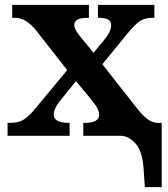

<svg xmlns="http://www.w3.org/2000/svg" viewBox="-20 -556 686 786"><path d="M568 137Q563 62 534.5 31Q506 0 474 0H321V-53H326Q386 -53 386 -86Q386 -97 379.5 -111Q373 -125 348 -155L291 -224L221 -137Q212 -125 206 -112.5Q200 -100 200 -87Q200 -71 214.5 -62Q229 -53 262 -53H265V0H11V-53H20Q56 -53 77.5 -66.5Q99 -80 129 -117L255 -269L129 -430Q87 -483 43 -483H30V-536H344V-483H341Q307 -483 295.5 -474.5Q284 -466 284 -454Q284 -437 307 -408L363 -340L410 -397Q435 -428 435 -453Q435 -471 421 -477Q407 -483 384 -483H381V-536H612V-483H603Q574 -483 554 -470.5Q534 -458 502 -419L399 -293L546 -106Q569 -78 588 -65.5Q607 -53 626 -53H642V210H573Z"/></svg>

Font: Noto Serif
Style: Bold
Weight: 700
Designer: Monotype Design Team
Foundry: Monotype Imaging Inc.
Version: Version 2.014